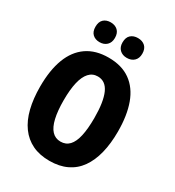

<svg xmlns="http://www.w3.org/2000/svg" viewBox="-216 -1047 1082 1185"><g transform="rotate(30 324.5 -455.0)"><path d="M597 -358Q597 -272 580 -204Q563 -136 529 -88Q495 -40 442.5 -15Q390 10 320 10Q250 10 198 -15Q146 -40 111 -88Q76 -136 59 -204.5Q42 -273 42 -359Q42 -476 73 -557.5Q104 -639 166 -682Q228 -725 320 -725Q414 -725 475.5 -681Q537 -637 567 -555Q597 -473 597 -358ZM210 -358Q210 -283 222 -231Q234 -179 258.5 -153Q283 -127 320 -127Q358 -127 382 -152.5Q406 -178 417.5 -229.5Q429 -281 429 -358Q429 -473 402.5 -532Q376 -591 320 -591Q283 -591 258.5 -564Q234 -537 222 -485.5Q210 -434 210 -358ZM153 -849Q153 -885 172 -902.5Q191 -920 222 -920Q253 -920 272.5 -902Q292 -884 292 -849Q292 -816 272.5 -797.5Q253 -779 222 -779Q191 -779 172 -797Q153 -815 153 -849ZM346 -849Q346 -885 365.5 -902.5Q385 -920 416 -920Q448 -920 467.5 -902Q487 -884 487 -849Q487 -816 467.5 -797.5Q448 -779 416 -779Q385 -779 365.5 -797.5Q346 -816 346 -849Z"/></g></svg>

Font: Noto Sans Display Condensed ExtraBold
Style: Regular
Weight: 800
Width: 3
Designer: Monotype Design Team
Foundry: Monotype Imaging Inc.
Version: Version 2.003